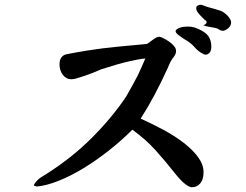

<svg xmlns="http://www.w3.org/2000/svg" viewBox="-20 -747 1040 811"><path d="M722.7 -539.1Q723.6 -535.2 723.6 -529.3Q723.6 -518.6 711.9 -503.9Q700.2 -489.3 689.5 -461.9Q632.8 -336.9 574.2 -246.1Q624 -223.6 671.9 -197.8Q719.7 -171.9 756.8 -143.1Q793.9 -114.3 816.9 -83Q839.8 -51.8 839.8 -19.5Q839.8 11.7 825.7 27.8Q811.5 43.9 791 43.9Q779.3 43.9 760.3 28.8Q741.2 13.7 716.8 -17.6Q676.8 -68.4 636.2 -113.3Q595.7 -158.2 539.1 -199.2Q493.2 -153.3 439.9 -111.3Q386.7 -69.3 333 -36.6Q279.3 -3.9 228 16.6Q176.8 37.1 134.8 41Q131.8 39.1 126 38.1Q120.1 37.1 127.9 26.4Q130.9 21.5 139.6 12.7Q148.4 3.9 176.8 -12.7Q283.2 -80.1 368.2 -165Q453.1 -250 512.7 -338.9Q529.3 -368.2 541 -389.2Q552.7 -410.2 561.5 -427.7Q570.3 -445.3 577.6 -462.4Q585 -479.5 593.8 -500Q568.4 -498 522.5 -487.3Q476.6 -476.6 407.2 -454.1Q387.7 -445.3 370.1 -438.5Q352.5 -431.6 337.9 -426.8L296.9 -414.1L282.2 -412.1Q259.8 -412.1 245.6 -430.7Q231.4 -449.2 231.4 -474.6Q231.4 -494.1 239.3 -504.4Q247.1 -514.6 259.8 -517.6Q293 -524.4 349.6 -533.7Q406.2 -543 487.3 -550.8Q538.1 -555.7 566.4 -558.1Q594.7 -560.5 600.6 -561.5Q603.5 -562.5 609.9 -567.4Q616.2 -572.3 623.5 -577.6Q630.9 -583 638.2 -587.4Q645.5 -591.8 652.3 -591.8Q657.2 -591.8 668.5 -586.4Q679.7 -581.1 691.4 -573.2Q703.1 -565.4 711.9 -556.2Q720.7 -546.9 722.7 -539.1ZM801.8 -630.9Q835 -619.1 852.1 -603.5Q869.1 -587.9 872.1 -560.5Q875 -533.2 863.8 -522.9Q852.5 -512.7 841.8 -517.6Q819.3 -527.3 802.2 -547.4Q785.2 -567.4 757.8 -582L735.4 -597.7Q721.7 -608.4 721.7 -615.2Q721.7 -622.1 735.8 -628.4Q750 -634.8 775.4 -634.8Q782.2 -634.8 788.6 -633.8Q794.9 -632.8 801.8 -630.9ZM955.1 -644.5Q952.1 -632.8 939 -624Q925.8 -615.2 918 -617.2Q910.2 -618.2 904.8 -622.6Q899.4 -627 889.6 -628.9Q876 -631.8 863.3 -633.8Q850.6 -635.7 837.9 -640.6Q848.6 -642.6 852.1 -650.4Q855.5 -658.2 844.7 -663.1Q825.2 -681.6 815.9 -693.8Q806.6 -706.1 809.6 -717.8Q811.5 -722.7 819.8 -725.6Q828.1 -728.5 836.9 -724.6Q853.5 -717.8 869.6 -713.9Q885.7 -710 906.2 -703.1Q913.1 -702.1 922.4 -696.3Q931.6 -690.4 939.9 -682.1Q948.2 -673.8 953.1 -664.1Q958 -654.3 955.1 -644.5Z"/></svg>

Font: JasonHandwriting1
Style: Regular
Weight: 400
Version: Version 1.48.20